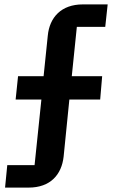

<svg xmlns="http://www.w3.org/2000/svg" viewBox="-20 -718 524 872"><path d="M3 134H110C209 134 260 75 269 -7L295 -266H435L444 -372H306L329 -596H458L469 -698H356C258 -698 205 -639 197 -556L178 -372H62L51 -266H168L137 32H13Z"/></svg>

Font: IBM Plex Thai Looped SemiBold
Style: Regular
Weight: 600
Designer: Mike Abbink, Paul van der Laan, Pieter van Rosmalen, Ben Mitchell, Mark Frömberg
Foundry: Bold Monday
Version: Version 1.0